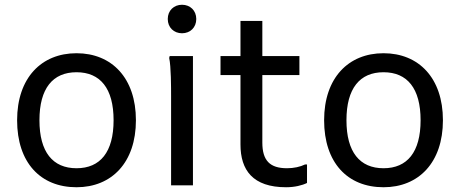

<svg xmlns="http://www.w3.org/2000/svg" viewBox="-20 -780 1936 808"><path d="M52 -274C52 -96 150 8 302 8C450 8 552 -96 552 -274C552 -452 450 -556 302 -556C154 -556 52 -452 52 -274ZM146 -274C146 -408 202 -476 302 -476C402 -476 458 -408 458 -274C458 -140 402 -72 302 -72C202 -72 146 -140 146 -274Z M746 -640C780 -640 806 -664 806 -700C806 -736 780 -760 746 -760C712 -760 686 -736 686 -700C686 -664 712 -640 746 -640ZM700 -372V0H792V-544H694L692 -536C700 -500 700 -412 700 -372Z M1264 -88C1244 -78 1216 -72 1188 -72C1116 -72 1084 -104 1084 -180V-464H1240V-544H1084V-692H992V-544H908V-464H992V-172C992 -64 1044 8 1184 8C1220 8 1252 0 1272 -10V-88Z M1344 -274C1344 -96 1442 8 1594 8C1742 8 1844 -96 1844 -274C1844 -452 1742 -556 1594 -556C1446 -556 1344 -452 1344 -274ZM1438 -274C1438 -408 1494 -476 1594 -476C1694 -476 1750 -408 1750 -274C1750 -140 1694 -72 1594 -72C1494 -72 1438 -140 1438 -274Z"/></svg>

Font: Kufam Arabic Latin Roman Normal
Style: Regular
Weight: 400
Designer: Wael Morcos & Artur Schmal
Version: Version 1.200;PS 001.200;hotconv 1.0.88;makeotf.lib2.5.64775